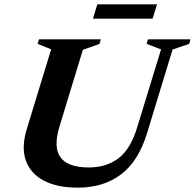

<svg xmlns="http://www.w3.org/2000/svg" viewBox="-20 -851 897 884"><path d="M254 -269Q224.5 -172.5 258.8 -126.2Q293 -80 389 -80Q469.5 -80 525.5 -122.2Q581.5 -164.5 612 -266L721.5 -623.5L655 -649L661 -670H857L851 -649L774.5 -623L656.5 -236Q617.5 -109 537.2 -48Q457 13 337 13Q243.5 13 182 -19.2Q120.5 -51.5 99 -112Q77.5 -172.5 103.5 -257.5L215.5 -624L153.5 -649L159.5 -670H444.5L438 -649L361.5 -621.5ZM408 -765 428 -831H703L682.5 -765Z"/></svg>

Font: Newsreader 16pt
Style: Bold Italic
Weight: 700
Italic angle: -17°
Designer: Hugues Gentile
Foundry: Production Type
Version: Version 1.003; ttfautohint (v1.8.3)